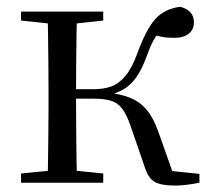

<svg xmlns="http://www.w3.org/2000/svg" viewBox="-20 -551 638 579"><path d="M43.5 0V-27.8L152.7 -38.6H184.7L291.3 -27.8V0ZM43.5 -489.1V-516H291.3V-489.1L184.7 -477.4H152.7ZM123.1 0Q124.3 -24.4 124.8 -65.3Q125.3 -106.3 125.8 -150.3Q126.3 -194.3 126.3 -228.5V-288.3Q126.3 -321.7 125.8 -365.7Q125.3 -409.7 124.8 -450.7Q124.3 -491.8 123.1 -516H212.3Q211.3 -491.8 210.8 -450.2Q210.3 -408.7 209.8 -362.6Q209.3 -316.5 209.3 -277.8V-258.4Q209.3 -209.4 209.8 -158.9Q210.3 -108.5 210.8 -66.4Q211.3 -24.4 212.3 0ZM416.5 -46.9 373.3 -172.6Q361.4 -206.4 348.1 -223.7Q334.8 -241 314.7 -247.2Q294.6 -253.4 262.7 -253.4H167V-282H262.1Q292.3 -282 315.6 -290.3Q338.9 -298.6 358.9 -322.8Q378.8 -347.1 395.6 -394.1Q421.8 -464.8 449.4 -494.7Q477.1 -524.6 523.6 -530.6Q564.8 -519.7 564.8 -483.8Q564.8 -461.7 549.2 -449.3Q533.7 -436.9 505.8 -436.9Q483.2 -436.9 467.1 -440.1Q450.9 -443.3 434.5 -448.4L481.1 -479.2Q461.5 -458.7 448.8 -439.2Q436.1 -419.6 422.8 -382.7Q408 -341.5 390.1 -316.7Q372.1 -291.9 349.2 -279.7Q326.3 -267.4 297.1 -261.6L297.7 -272.4Q343.3 -268.2 373.1 -255.8Q402.9 -243.4 423.3 -218.6Q443.6 -193.9 458.2 -151.8L507.1 -13.4L450 -40.3L581.4 -26.6V0Q564.6 3.4 545.2 6Q525.8 8.6 509.7 8.6Q463.9 8.6 445.3 -3.2Q426.7 -14.9 416.5 -46.9Z"/></svg>

Font: Noto Serif JP
Style: Regular
Weight: 200
Designer: Ryoko NISHIZUKA 西塚涼子 (kana & ideographs); Frank Grießhammer (Latin, Greek & Cyrillic); Wenlong ZHANG 张文龙 (bopomofo); San
Foundry: Adobe
Version: Version 2.001;hotconv 1.1.0;makeotfexe 2.6.0